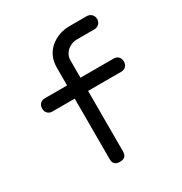

<svg xmlns="http://www.w3.org/2000/svg" viewBox="-172 -858 944 995"><g transform="rotate(-30 300.0 -360.0)"><path d="M498 -391H300V-30Q300 -9 290 0.5Q280 10 260 10Q240 10 230 0.5Q220 -9 220 -30V-391H87Q69 -391 58.5 -402Q48 -413 48 -430.5Q48 -448 58.5 -459Q69 -470 87 -470H220V-577Q220 -612 232.5 -640Q245 -668 268 -688Q291 -708 321 -719Q351 -730 385 -730H487Q504 -730 515.5 -719Q527 -708 527 -690.5Q527 -673 515.5 -662Q504 -651 487 -651H385Q365 -651 349 -644Q333 -637 322 -626Q311 -615 305.5 -602Q300 -589 300 -577V-470H498Q516 -470 526.5 -459Q537 -448 537 -430.5Q537 -413 526.5 -402Q516 -391 498 -391Z"/></g></svg>

Font: Maple Mono Light
Style: Regular
Weight: 300
Monospace: yes
Designer: subframe7536
Version: Version 7.000